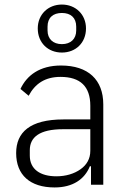

<svg xmlns="http://www.w3.org/2000/svg" viewBox="-20 -812 560 844"><path d="M252 -581C191 -581 146 -624 146 -687C146 -748 191 -792 252 -792C313 -792 358 -748 358 -687C358 -624 313 -581 252 -581ZM252 -618C291 -618 315 -641 315 -678V-695C315 -734 291 -755 252 -755C213 -755 189 -734 189 -695V-678C189 -641 213 -618 252 -618ZM248 -524C155 -524 98 -481 70 -421L106 -391C134 -444 178 -474 246 -474C333 -474 377 -432 377 -347V-287H259C111 -287 51 -230 51 -139C51 -43 112 12 220 12C300 12 352 -24 375 -81H380V0H434V-353C434 -461 368 -524 248 -524ZM377 -149C377 -114 361 -87 334 -68C306 -48 269 -37 228 -37C157 -37 111 -68 111 -128V-152C111 -209 154 -244 257 -244H377V-149Z"/></svg>

Font: Plexus Sans Light
Style: Regular
Weight: 300
Version: Version 2.001;PS 002.001;hotconv 1.0.70;makeotf.lib2.5.58329